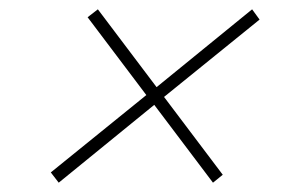

<svg xmlns="http://www.w3.org/2000/svg" viewBox="-20 -519 644 412"><path d="M106 -127 89 -149 294 -315 168 -482 190 -499 316 -332 521 -499 537 -477 332 -311 458 -144 437 -127 311 -294Z"/></svg>

Font: Work Sans ExtraLight
Style: Italic
Weight: 200
Italic angle: -13°
Designer: Wei Huang
Foundry: Wei Huang
Version: Version 2.012; ttfautohint (v1.8.3)